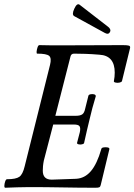

<svg xmlns="http://www.w3.org/2000/svg" viewBox="-23 -879 631 902"><path d="M2 3Q-3 3 -2.5 -7Q-2 -17 1.5 -27Q5 -37 10 -37Q52 -37 68 -48.5Q84 -60 93 -98L212 -574Q220 -606 208 -616.5Q196 -627 152 -627Q148 -627 149 -637Q150 -647 153.5 -657Q157 -667 162 -667Q190 -666 219 -666Q248 -666 277 -666Q348 -666 418 -666.5Q488 -667 554 -667Q576 -667 583 -664.5Q590 -662 588 -653L550 -498Q548 -493 538.5 -491Q529 -489 520 -491Q511 -493 512 -498Q516 -518 516 -538Q516 -618 444 -622Q409 -625 378.5 -626Q348 -627 325 -627Q311 -627 308 -613L237 -335H333Q353 -335 363 -341.5Q373 -348 377 -368L392 -428Q393 -434 401.5 -436Q410 -438 418.5 -436Q427 -434 427 -427Q419 -401 411 -371.5Q403 -342 398 -319Q393 -299 386 -269Q379 -239 372 -207Q371 -203 362.5 -201Q354 -199 346 -201Q338 -203 339 -208L352 -258Q356 -277 351 -285.5Q346 -294 324 -294H227L183 -125Q180 -110 179 -98.5Q178 -87 178 -77Q178 -35 220 -35L334 -39Q375 -41 404 -75Q433 -109 453 -179Q454 -185 463.5 -186.5Q473 -188 482 -186.5Q491 -185 491 -179L450 -9Q448 -1 443 1Q438 3 425 3Q349 3 271 1.5Q193 0 113 0Q86 0 57.5 1Q29 2 2 3ZM470 -724 326 -803Q313 -810 326 -838Q339 -867 352 -856L485 -753Q500 -741 494 -729Q487 -715 470 -724Z"/></svg>

Font: Junicode Two Beta Condensed Medium
Style: Italic
Weight: 500
Width: 3
Italic angle: -9°
Version: Version 1.053; ttfautohint (v1.8.4)